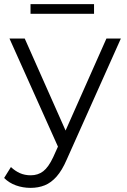

<svg xmlns="http://www.w3.org/2000/svg" viewBox="-38 -712 616 931"><path d="M110 199Q73 199 39.5 187Q6 175 -18 151L15 98Q35 117 58.5 127.5Q82 138 111 138Q146 138 171.5 118.5Q197 99 220 50L243 -1L8 -525H82L280 -79L478 -525H548L285 63Q263 114 236.5 144Q210 174 179 186.5Q148 199 110 199ZM110 -645V-692H418V-645Z"/></svg>

Font: Modern
Style: Small
Weight: 400
Designer: Julieta Ulanovsky
Foundry: Julieta Ulanovsky
Version: Version 8.000